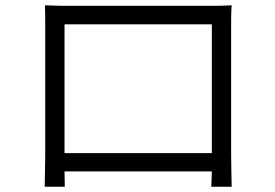

<svg xmlns="http://www.w3.org/2000/svg" viewBox="-20 -701 1040 726"><path d="M150 -681C151 -657 151 -628 151 -607C151 -572 151 -151 151 -113C151 -80 149 -10 149 5H225L224 -53H781L779 5H856C856 -8 854 -82 854 -113C854 -147 854 -563 854 -607C854 -630 854 -657 856 -681C827 -679 791 -679 770 -679C725 -679 286 -679 236 -679C213 -679 189 -679 150 -681ZM224 -122V-609H781V-122Z"/></svg>

Font: Noto Sans CJK SC DemiLight
Style: Regular
Weight: 350
Designer: Ryoko NISHIZUKA 西塚涼子 (kana, bopomofo & ideographs); Paul D. Hunt (Latin, Greek & Cyrillic); Sandoll Communications 산돌커뮤니
Foundry: Adobe
Version: Version 2.004;hotconv 1.0.118;makeotfexe 2.5.65603